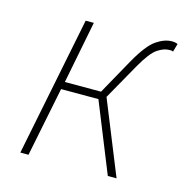

<svg xmlns="http://www.w3.org/2000/svg" viewBox="-80 -561 613 636"><g transform="rotate(15 227.0 -243.0)"><path d="M44 0 140 -478H168L126 -264H250L318 -386Q353 -448 381 -467Q409 -486 434 -486Q446 -486 454 -482L446 -454Q442 -456 439 -456Q436 -456 432 -456Q414 -456 392.5 -441.5Q371 -427 342 -376L272 -252L374 0H344L248 -238H120L72 0Z"/></g></svg>

Font: Source Sans 3 ExtraLight
Style: Italic
Weight: 250
Italic angle: -11°
Designer: Paul D. Hunt
Foundry: Adobe
Version: Version 3.046;hotconv 1.0.118;makeotfexe 2.5.65603